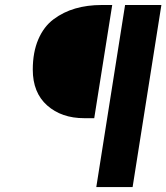

<svg xmlns="http://www.w3.org/2000/svg" viewBox="-20 -672 669 772"><path d="M318.8 -196.8Q227.5 -196.8 169.7 -248Q111.8 -299.3 111.8 -392.1Q111.8 -461.9 134 -513.7Q156.2 -565.4 195.6 -594.7Q234.9 -624 283 -637.9Q331.1 -651.9 389.2 -651.9H431.2L358.9 -196.8ZM367.2 80.1 482.9 -651.9H628.9L513.2 80.1Z"/></svg>

Font: Office Code Pro D Bold Italic
Style: Regular
Weight: 700
Italic angle: -9°
Designer: Nathan Rutzky & Paul D. Hunt
Foundry: Adobe Systems Incorporated
Version: Version 1.004;PS 001.004;hotconv 1.0.70;makeotf.lib2.5.58329